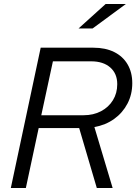

<svg xmlns="http://www.w3.org/2000/svg" viewBox="-20 -938 680 958"><path d="M34 0 183 -700H446Q506 -700 549.5 -678.5Q593 -657 616.5 -617Q640 -577 640 -523Q640 -467 616 -421Q592 -375 549.5 -344.5Q507 -314 451 -304L542 0H463L375 -299H173L109 0ZM186 -363H397Q446 -363 484 -383Q522 -403 543.5 -438Q565 -473 565 -518Q565 -571 530 -601.5Q495 -632 435 -632H244ZM372 -796 507 -918H608L442 -796Z"/></svg>

Font: Red Hat Text
Style: Italic
Weight: 300
Italic angle: -12°
Designer: Pentagram, MCKL
Foundry: Pentagram, MCKL
Version: Version 1.023